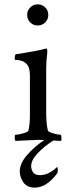

<svg xmlns="http://www.w3.org/2000/svg" viewBox="-20 -648 355 887"><path d="M51.8 2.9Q47.9 -1 47.9 -13.2Q47.9 -25.4 51.8 -25.4Q63.5 -25.4 86.4 -31.7Q109.4 -38.1 111.3 -44.9Q118.2 -73.2 118.2 -113.3V-297.9Q118.2 -335.9 104.5 -350.6Q94.7 -362.3 80.6 -366.7Q66.4 -371.1 57.1 -371.1Q47.9 -371.1 47.9 -373Q47.9 -396.5 53.7 -397.5Q157.2 -413.1 188.5 -422.9Q189.5 -422.9 191.4 -423.3Q193.4 -423.8 193.4 -423.8Q197.3 -423.8 198.2 -415.5Q199.2 -407.2 198.2 -403.3Q193.4 -364.3 193.4 -333V-131.8Q193.4 -75.2 201.2 -44.9Q203.1 -38.1 226.6 -31.7Q250 -25.4 259.8 -25.4Q262.7 -25.4 263.7 -13.7Q264.6 -2 262.7 2.9Q257.8 2.9 244.6 2.4Q231.4 2 226.6 1Q187.5 25.4 155.8 58.1Q124 90.8 124 119.1Q124 134.8 132.8 147.9Q141.6 161.1 164.1 161.1Q185.5 161.1 204.1 151.9Q222.7 142.6 232.4 133.3Q242.2 124 243.2 124Q247.1 124 247.1 136.7Q247.1 149.4 243.2 154.3Q194.3 218.8 140.6 218.8Q104.5 218.8 87.9 194.3Q71.3 169.9 71.3 143.6Q71.3 107.4 105 68.4Q138.7 29.3 184.6 -1Q180.7 -1 171.9 -1.5Q163.1 -2 158.2 -2Q152.3 -2 51.8 2.9ZM119.6 -544.4Q105.5 -558.6 105.5 -579.1Q105.5 -599.6 119.6 -613.8Q133.8 -627.9 154.3 -627.9Q174.8 -627.9 189 -613.8Q203.1 -599.6 203.1 -579.1Q203.1 -558.6 189 -544.4Q174.8 -530.3 154.3 -530.3Q133.8 -530.3 119.6 -544.4Z"/></svg>

Font: Crimson Text
Style: Regular
Weight: 400
Version: Version 0.13